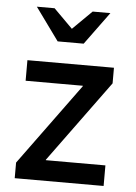

<svg xmlns="http://www.w3.org/2000/svg" viewBox="-53 -769 571 809"><g transform="rotate(5 233.0 -364.0)"><path d="M40 -66 292 -411V-413H50V-500H416V-434L164 -89V-87H416V0H40ZM280 -590H170L70 -728H145L225 -648L306 -728H381Z"/></g></svg>

Font: Quantico
Style: Regular
Weight: 400
Designer: Matt Desmond
Foundry: MADtype
Version: Version 2.002